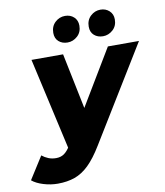

<svg xmlns="http://www.w3.org/2000/svg" viewBox="-184 -846 971 1131"><g transform="rotate(-10 301.5 -280.0)"><path d="M70 203Q27 203 -15.5 190Q-58 177 -83 156L2 22Q19 36 40 44.5Q61 53 86 53Q114 53 134 39Q154 25 172 -5L211 -68L227 -87L500 -542H686L339 24Q297 93 257 132Q217 171 172 187Q127 203 70 203ZM170 23 43 -542H232L322 -104ZM483 -606Q451 -606 430 -624.5Q409 -643 409 -676Q409 -715 434.5 -739Q460 -763 494 -763Q525 -763 546.5 -743.5Q568 -724 568 -692Q568 -653 542 -629.5Q516 -606 483 -606ZM271 -606Q239 -606 218 -624.5Q197 -643 197 -676Q197 -715 222.5 -739Q248 -763 282 -763Q314 -763 335 -743.5Q356 -724 356 -692Q356 -653 330 -629.5Q304 -606 271 -606Z"/></g></svg>

Font: Montserrat Thin ExtraBold
Style: Italic
Weight: 800
Italic angle: -11.3°
Version: Version 9.000